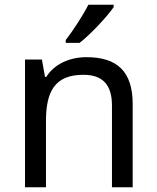

<svg xmlns="http://www.w3.org/2000/svg" viewBox="-20 -786 658 806"><path d="M457 -756V-766H351C328 -721 285 -655 256 -618V-606H314C361 -642 432 -719 457 -756ZM343 -546C275 -546 209 -519 174 -463H169L156 -536H85V0H173V-278C173 -403 211 -472 330 -472C412 -472 450 -429 450 -343V0H537V-349C537 -487 471 -546 343 -546Z"/></svg>

Font: Noto Sans Brahmi
Style: Regular
Weight: 400
Designer: Monotype Design Team
Foundry: Monotype Imaging Inc.
Version: Version 2.004